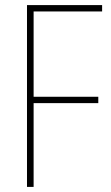

<svg xmlns="http://www.w3.org/2000/svg" viewBox="-20 -734 434 754"><path d="M112 0V-329H366V-354H112V-689H381V-714H86V0Z"/></svg>

Font: Noto Sans Condensed Thin
Style: Regular
Weight: 100
Width: 3
Designer: Monotype Design Team
Foundry: Monotype Imaging Inc.
Version: Version 2.013